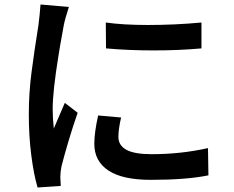

<svg xmlns="http://www.w3.org/2000/svg" viewBox="-20 -793 1040 853"><path d="M638 -682Q758 -682 875 -693V-578Q776 -569 663 -569Q550 -569 451 -578L450 -693Q526 -682 638 -682ZM506 -185Q506 -147 541.5 -127.5Q577 -108 654 -108Q783 -108 904 -135L906 -14Q808 6 650 6Q524 6 461.5 -35.5Q399 -77 399 -154Q399 -204 416 -280L518 -271Q506 -219 506 -185ZM263 -679 253 -623Q248 -598 240 -547Q214 -387 214 -308Q214 -269 219 -222Q240 -270 268 -336L325 -292Q303 -229 283 -161.5Q263 -94 253 -53Q248 -28 248 -6L250 33L147 40Q130 -17 119 -103Q108 -189 108 -285Q108 -379 120 -471.5Q132 -564 151 -683L156 -727Q158 -743 160 -773L286 -762Q268 -707 263 -679Z"/></svg>

Font: Merged Yaku Han JP SemiBold
Style: Regular
Weight: 600
Designer: Ryoko NISHIZUKA 西塚涼子 (kana, bopomofo & ideographs); Paul D. Hunt (Latin, Greek & Cyrillic); Sandoll Communications 산돌커뮤니
Foundry: Adobe
Version: Version 2.004